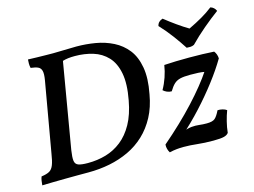

<svg xmlns="http://www.w3.org/2000/svg" viewBox="-97 -870 1381 1045"><g transform="rotate(-15 594.0 -347.5)"><path d="M397 -679Q451 -679 504 -670Q557 -661 602.5 -638Q648 -615 679 -575.5Q710 -536 721 -474Q732 -412 715 -325Q703 -255 674.5 -201.5Q646 -148 605 -109.5Q564 -71 513 -47Q462 -23 404.5 -11.5Q347 0 284 0H173L182 -50H295Q349 -50 397 -64Q445 -78 485 -109.5Q525 -141 554 -193Q583 -245 597 -322Q614 -412 602.5 -472Q591 -532 558 -567Q525 -602 477.5 -616.5Q430 -631 376 -631Q355 -631 338 -629Q321 -627 302 -621L261 -676Q294 -676 328.5 -677.5Q363 -679 397 -679ZM125 -679Q147 -678 173.5 -677.5Q200 -677 227 -676.5Q254 -676 277.5 -676Q301 -676 316 -676L225 -141Q219 -102 221.5 -82.5Q224 -63 241 -56.5Q258 -50 295 -50L284 0Q256 0 222.5 0Q189 0 153.5 0.5Q118 1 84.5 1.5Q51 2 23 3Q24 -10 26 -23Q28 -36 32 -45Q62 -49 77.5 -58Q93 -67 101.5 -89Q110 -111 116 -151L185 -546Q191 -581 186.5 -598Q182 -615 167.5 -621.5Q153 -628 127 -631Q124 -644 124 -656Q124 -668 125 -679ZM740 9Q734 0 730.5 -12.5Q727 -25 728 -38Q833 -128 912.5 -214Q992 -300 1039 -371L1041 -364Q1022 -368 1001 -369Q980 -370 956 -370Q920 -370 899.5 -365Q879 -360 865 -347Q851 -334 836 -309Q822 -309 809.5 -314.5Q797 -320 789 -328Q806 -358 817.5 -391.5Q829 -425 834 -458Q865 -460 900.5 -461Q936 -462 975 -462Q1013 -462 1049 -461Q1085 -460 1115 -458Q1129 -440 1130 -416Q1097 -360 1050 -298.5Q1003 -237 948 -177Q893 -117 833 -64L839 -80Q868 -92 890.5 -94Q913 -96 933 -93.5Q953 -91 975 -91Q1008 -91 1021.5 -102.5Q1035 -114 1050 -145Q1063 -146 1077.5 -142.5Q1092 -139 1101 -132Q1091 -106 1083 -74Q1075 -42 1072 -12Q1065 -1 1046.5 4Q1028 9 986 9Q935 9 896 4.5Q857 0 818 0Q800 0 780.5 2Q761 4 740 9ZM976 -517Q953 -553 922.5 -594Q892 -635 858 -671Q861 -684 869 -692Q877 -700 890 -704Q920 -680 954.5 -655.5Q989 -631 1018 -614Q1060 -634 1094.5 -654Q1129 -674 1157 -696Q1168 -693 1176 -685.5Q1184 -678 1188 -668Q1147 -638 1102 -600Q1057 -562 1018 -522Q1008 -517 996.5 -516.5Q985 -516 976 -517Z"/></g></svg>

Font: Vollkorn Medium
Style: Italic
Weight: 500
Italic angle: -11°
Designer: Friedrich Althausen
Foundry: Friedrich Althausen
Version: Version 5.000